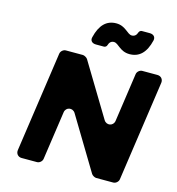

<svg xmlns="http://www.w3.org/2000/svg" viewBox="-132 -1051 1075 1165"><g transform="rotate(15 405.5 -469.0)"><path d="M455 -938C394 -938 354 -899 335 -819C329 -796 344 -782 368 -782H419C426 -782 435 -789 436 -795C442 -815 453 -825 470 -825C499 -825 518 -778 579 -778C640 -778 680 -816 699 -896C704 -919 689 -933 665 -933H615C608 -933 600 -926 598 -920C592 -901 581 -891 563 -891C535 -891 514 -938 455 -938ZM720 -30 811 -660C814 -682 799 -700 776 -700H681C665 -700 649 -686 647 -670L603 -365C598 -331 556 -323 538 -352L338 -683C333 -691 317 -700 308 -700H201C185 -700 169 -686 167 -670L76 -40C73 -18 88 0 110 0H207C223 0 239 -14 241 -30L285 -334C290 -368 332 -376 350 -347L549 -17C554 -9 569 0 579 0H686C702 0 718 -14 720 -30Z"/></g></svg>

Font: Trueno
Style: RoundBdIt
Weight: 700
Designer: Julieta Ulanovsky, Jasper
Foundry: Julieta Ulanovsky, Cannot Into Space Fonts
Version: Version 3.001